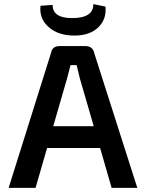

<svg xmlns="http://www.w3.org/2000/svg" viewBox="-20 -914 688 934"><path d="M493 -882Q499 -820 458 -781Q417 -741 342 -741Q262 -741 216 -783Q170 -824 177 -886L236 -890Q236 -826 330 -826Q435 -826 434 -894ZM209 -194 153 0H22L229 -659Q235 -690 271 -690H394Q432 -690 439 -654L648 0H523L467 -194ZM368 -534 353 -597H323Q318 -576 307 -535L239 -300H436Z"/></svg>

Font: Taylor Sans Upright Semi Bold
Style: Regular
Weight: 600
Italic angle: -8°
Designer: Natanael Gama
Version: Version 1.001 September 8, 2015